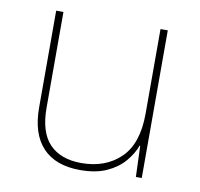

<svg xmlns="http://www.w3.org/2000/svg" viewBox="-66 -597 704 676"><g transform="rotate(10 286.5 -259.0)"><path d="M481 -528V0H460L456 -111H454Q443 -81 419 -53Q395 -25 356.5 -7.5Q318 10 262 10Q174 10 128 -39Q82 -88 82 -182V-528H108V-186Q108 -98 148 -56.5Q188 -15 262 -15Q348 -15 401.5 -66.5Q455 -118 455 -226V-528Z"/></g></svg>

Font: Noto Sans Myanmar UI Thin
Style: Regular
Weight: 100
Designer: Monotype Design Team
Foundry: Monotype Imaging Inc.
Version: Version 2.103; ttfautohint (v1.8.4.7-5d5b)